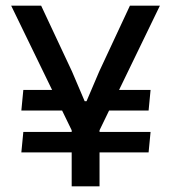

<svg xmlns="http://www.w3.org/2000/svg" viewBox="-20 -659 606 679"><path d="M505.5 -268H323L340.5 -341H512.5ZM55.5 -120 62.5 -192.5H512.5L505.5 -120ZM62.5 -341H224L242 -268H55.5ZM326 -186H239.5L19.5 -639H125.5L234.5 -406.5L279.5 -301H286L331 -406.5L439.5 -639H545.5ZM332 0H233.5V-279H332Z"/></svg>

Font: Anek Devanagari Medium
Style: Regular
Weight: 500
Designer: Kailash Malviya (Devanagari) & Yesha Goshar (Latin)
Foundry: Ek Type
Version: Version 1.003